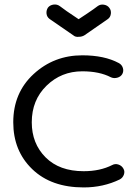

<svg xmlns="http://www.w3.org/2000/svg" viewBox="-20 -798 611 840"><path d="M346 22Q204 22 121 -58Q38 -138 38 -263Q38 -392 127 -474Q216 -556 340 -556Q437 -556 500 -522Q513 -515 517.5 -501Q522 -487 515 -474Q508 -462 493 -458Q478 -454 465 -460Q415 -486 340 -486Q248 -486 183.5 -423Q119 -360 119 -263Q119 -170 179.5 -109.5Q240 -49 346 -49Q418 -49 471 -76Q484 -83 498.5 -78Q513 -73 520 -60Q527 -48 522 -34Q517 -20 504 -13Q432 22 346 22ZM300 -644Q282 -657 247 -680.5Q212 -704 197 -715Q185 -724 183.5 -738.5Q182 -753 190 -765Q199 -776 214.5 -778Q230 -780 242 -771Q262 -755 324 -714Q329 -717 361 -738.5Q393 -760 407 -771Q419 -780 434.5 -777.5Q450 -775 458 -764Q467 -753 465 -737.5Q463 -722 451 -714L350 -644Q339 -637 325 -637Q310 -635 300 -644Z"/></svg>

Font: Hoogli Semibold
Style: Regular
Weight: 600
Designer: Anand Singh Naorem
Foundry: Brand New Type
Version: Version 1.00 b007